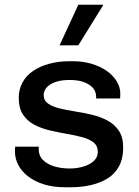

<svg xmlns="http://www.w3.org/2000/svg" viewBox="-20 -779 585 809"><path d="M254 10Q203 10 164 -2.5Q125 -15 98 -36Q71 -57 57 -84Q43 -111 43 -140Q43 -146 43 -150Q43 -154 44 -161H144Q143 -158 143 -155.5Q143 -153 143 -151Q143 -123 161 -105Q179 -87 208.5 -78Q238 -69 274 -69Q304 -69 331 -77Q358 -85 375 -100.5Q392 -116 392 -139Q392 -165 374 -179Q356 -193 326.5 -201Q297 -209 261.5 -215Q226 -221 190 -229.5Q154 -238 124.5 -253.5Q95 -269 77 -296Q59 -323 59 -367Q59 -403 75 -432Q91 -461 120 -480.5Q149 -500 188 -510.5Q227 -521 272 -521H288Q330 -521 366.5 -510Q403 -499 430 -480Q457 -461 472 -436Q487 -411 487 -383Q487 -378 486.5 -372Q486 -366 486 -364H385V-374Q385 -384 380 -395.5Q375 -407 362 -417.5Q349 -428 327.5 -435Q306 -442 273 -442Q243 -442 222 -436Q201 -430 188 -420.5Q175 -411 169.5 -400Q164 -389 164 -379Q164 -356 182 -343Q200 -330 230 -322.5Q260 -315 296 -309.5Q332 -304 367.5 -295.5Q403 -287 433 -271Q463 -255 481 -228Q499 -201 499 -157Q499 -111 481.5 -78.5Q464 -46 433 -27Q402 -8 362.5 1Q323 10 279 10ZM231 -588 310 -759H413L414 -756L310 -588Z"/></svg>

Font: Chivo Medium Medium
Style: Regular
Weight: 500
Version: Version 2.002